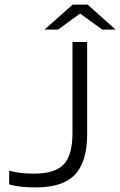

<svg xmlns="http://www.w3.org/2000/svg" viewBox="-20 -810 524 837"><path d="M296 -231V-627H360V-227Q360 -105 307 -49Q254 7 137 7Q102 7 73 4Q44 1 20 -6V-66Q47 -59 72.5 -56Q98 -53 127 -53Q220 -53 258 -93.5Q296 -134 296 -231ZM484 -681H426L329 -751L233 -681H174L297 -790H362Z"/></svg>

Font: Blinker Light
Style: Regular
Weight: 300
Designer: Juergen Huber
Foundry: supertype
Version: Version 1.017;hotconv 1.0.117;makeotfexe 2.5.65602